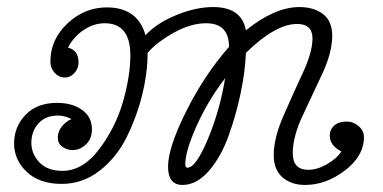

<svg xmlns="http://www.w3.org/2000/svg" viewBox="-20 -513 1088 545"><path d="M145 -185Q109 -185 89 -162.5Q69 -140 69 -108Q69 -76 92 -52Q115 -28 157 -28Q215 -28 261.5 -89.5Q308 -151 329 -224Q350 -297 350 -356Q350 -447 277 -447Q247 -447 218.5 -428.5Q190 -410 173 -378Q203 -370 203 -336Q203 -319 191.5 -306Q180 -293 164 -293Q147 -293 135 -306.5Q123 -320 123 -338Q123 -401 171.5 -446.5Q220 -492 283 -492Q371 -492 393 -413Q424 -447 480 -470Q536 -493 585 -493Q666 -493 678 -427Q760 -493 830 -493Q871 -493 897 -473Q923 -453 923 -412Q923 -364 895 -304Q867 -244 839 -184.5Q811 -125 811 -78Q811 -31 855 -31Q880 -31 907.5 -46.5Q935 -62 949 -83Q916 -100 916 -128Q916 -145 928.5 -156.5Q941 -168 964 -168Q983 -168 998 -155Q1013 -142 1013 -124Q1013 -70 959 -29Q905 12 846 12Q807 12 782 -9.5Q757 -31 757 -73Q757 -121 784.5 -184Q812 -247 839.5 -306Q867 -365 867 -404Q867 -445 823 -445Q762 -445 678 -363Q676 -310 663 -248Q650 -186 628.5 -126.5Q607 -67 572.5 -27.5Q538 12 498 12Q457 12 457 -40Q457 -94 508.5 -197Q560 -300 630 -380Q630 -447 565 -447Q522 -447 474 -420.5Q426 -394 399 -363Q399 -307 384 -245.5Q369 -184 340.5 -125.5Q312 -67 263.5 -29Q215 9 155 9Q92 9 56 -25Q20 -59 20 -106Q20 -153 52.5 -187Q85 -221 142 -221Q185 -221 213 -201Q241 -181 241 -146Q241 -119 224 -103Q207 -87 186 -87Q170 -87 157 -96.5Q144 -106 144 -122Q144 -140 156 -154.5Q168 -169 183 -175Q164 -185 145 -185ZM506 -47Q506 -37 512 -37Q536 -37 570 -118Q604 -199 619 -291Q570 -227 538 -155.5Q506 -84 506 -47Z"/></svg>

Font: Bonbon
Style: Regular
Weight: 400
Designer: Ksenia Erulevich
Foundry: Cyreal (www.cyreal.org)
Version: Version 1.000